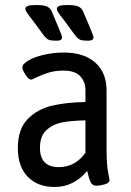

<svg xmlns="http://www.w3.org/2000/svg" viewBox="-20 -738 521 764"><path d="M51 -149Q51 -224 90 -264Q129 -304 187 -317.5Q245 -331 320 -332V-379Q320 -413 299 -435Q278 -457 233 -457Q198 -457 171.5 -448.5Q145 -440 126 -430.5Q107 -421 104 -421Q94 -421 81.5 -440.5Q69 -460 69 -470Q69 -483 92.5 -497Q116 -511 154.5 -520Q193 -529 234 -529Q314 -529 359 -489Q404 -449 404 -378V-148Q404 -82 410 -53.5Q416 -25 416 -22Q416 -10 397 -4.5Q378 1 362 1Q347 1 340 -14.5Q333 -30 327 -58Q274 6 197 6Q130 6 90.5 -34.5Q51 -75 51 -149ZM320 -130V-259Q264 -258 227.5 -251Q191 -244 165 -220.5Q139 -197 139 -150Q139 -73 214 -73Q279 -73 320 -130ZM152 -600 108 -660 94 -678Q92 -681 86.5 -689Q81 -697 81 -702Q81 -711 91 -714.5Q101 -718 124 -718Q154 -718 167 -712Q180 -706 186 -692L216 -621Q227 -595 227 -589Q227 -576 205 -576Q183 -576 173.5 -580Q164 -584 152 -600ZM277 -600 233 -660 219 -678Q217 -681 211.5 -689Q206 -697 206 -702Q206 -711 216 -714.5Q226 -718 249 -718Q279 -718 292 -712Q305 -706 311 -692L341 -621Q352 -595 352 -589Q352 -576 330 -576Q308 -576 298.5 -580Q289 -584 277 -600Z"/></svg>

Font: Asap Condensed
Style: Regular
Weight: 400
Designer: Pablo Cosgaya
Foundry: Omnibus-Type
Version: Version 1.010; ttfautohint (v1.8)